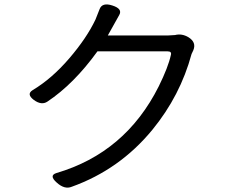

<svg xmlns="http://www.w3.org/2000/svg" viewBox="-20 -817 1040 871"><path d="M490 -792Q537 -777 521 -749L469 -656H740L774 -658Q805 -666 835 -648Q872 -625 857 -589L849 -572Q798 -383 671 -228Q523 -48 306 30Q273 44 237 11Q201 -21 236 -32Q549 -124 700 -425Q743 -512 755 -567Q760 -584 741 -584H422Q315 -436 195 -356Q168 -338 133 -364Q99 -390 128 -408Q215 -460 294 -552Q373 -644 413 -728L432 -776Q444 -807 490 -792Z"/></svg>

Font: Swei Gothic CJK TC Regular
Style: Regular
Weight: 400
Version: Version 2.129